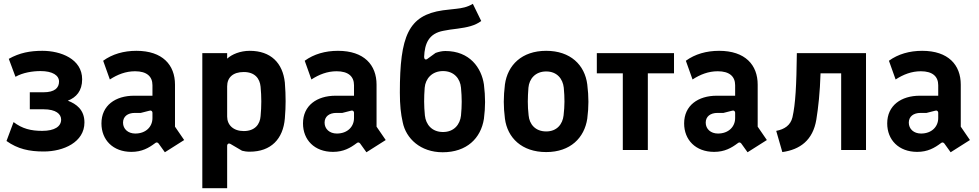

<svg xmlns="http://www.w3.org/2000/svg" viewBox="-20 -785 5126 1005"><path d="M209 8C313 8 422 -41 422 -144C422 -210 380 -241 335 -258C379 -275 410 -309 410 -370C410 -477 297 -519 202 -519C138 -519 83 -509 26 -477L61 -383C99 -405 151 -413 192 -413C256 -413 289 -390 289 -358C289 -325 266 -302 208 -302H136V-213H208C273 -213 300 -188 300 -159C300 -123 266 -100 201 -100C142 -100 97 -111 51 -146L14 -47C73 -5 133 8 209 8Z M810 -34 843 12 944 -52 896 -122V-342C896 -445 831 -519 694 -519C628 -519 568 -502 520 -467L555 -369C595 -395 638 -412 687 -412C748 -412 778 -385 778 -339V-284H682C584 -284 511 -233 511 -139C511 -53 571 10 668 10C723 10 759 -11 791 -35C798 -41 804 -41 810 -34ZM688 -86C650 -86 624 -110 624 -143C624 -175 648 -194 686 -194H717L760 -205C770 -209 778 -204 778 -194V-167C778 -122 744 -86 688 -86Z M1039 200H1169V-21C1169 -32 1177 -38 1189 -30L1247 4C1260 7 1269 9 1287 9C1399 9 1462 -58 1471 -165C1474 -201 1475 -228 1475 -255C1475 -286 1474 -315 1471 -353C1460 -455 1398 -519 1287 -519C1238 -519 1194 -501 1169 -478V-507H1039ZM1256 -99C1201 -99 1169 -131 1169 -175V-333C1169 -379 1199 -408 1256 -408C1314 -408 1340 -374 1344 -331C1349 -279 1349 -229 1344 -177C1341 -135 1315 -99 1256 -99Z M1865 -34 1898 12 1999 -52 1951 -122V-342C1951 -445 1886 -519 1749 -519C1683 -519 1623 -502 1575 -467L1610 -369C1650 -395 1693 -412 1742 -412C1803 -412 1833 -385 1833 -339V-284H1737C1639 -284 1566 -233 1566 -139C1566 -53 1626 10 1723 10C1778 10 1814 -11 1846 -35C1853 -41 1859 -41 1865 -34ZM1743 -86C1705 -86 1679 -110 1679 -143C1679 -175 1703 -194 1741 -194H1772L1815 -205C1825 -209 1833 -204 1833 -194V-167C1833 -122 1799 -86 1743 -86Z M2297 12C2423 12 2497 -61 2513 -163C2517 -195 2519 -223 2519 -251C2519 -281 2517 -310 2513 -343C2500 -430 2439 -518 2311 -518C2294 -518 2277 -514 2260 -508L2216 -476C2207 -470 2200 -476 2200 -487C2203 -557 2224 -610 2302 -624C2326 -629 2343 -631 2375 -635C2426 -642 2465 -650 2499 -675L2455 -765C2426 -747 2396 -742 2368 -739C2346 -736 2327 -735 2298 -731C2117 -705 2073 -596 2073 -301C2073 -234 2078 -189 2088 -145C2105 -60 2181 12 2297 12ZM2299 -94C2241 -94 2209 -133 2204 -181C2199 -233 2199 -273 2203 -326C2207 -373 2241 -413 2299 -413C2357 -413 2389 -373 2393 -326C2398 -272 2398 -233 2393 -180C2388 -134 2357 -94 2299 -94Z M2839 11C2966 11 3039 -64 3054 -164C3058 -196 3060 -224 3060 -252C3060 -281 3058 -310 3054 -343C3041 -445 2966 -519 2839 -519C2711 -519 2637 -444 2623 -343C2619 -310 2617 -281 2617 -252C2617 -224 2619 -196 2623 -164C2636 -64 2711 11 2839 11ZM2839 -97C2782 -97 2751 -135 2747 -181C2741 -233 2742 -273 2746 -326C2750 -372 2782 -411 2839 -411C2896 -411 2926 -372 2931 -326C2936 -272 2936 -233 2930 -181C2925 -136 2896 -97 2839 -97Z M3240 0H3371V-401H3508V-507H3104V-401H3240Z M3860 -34 3893 12 3994 -52 3946 -122V-342C3946 -445 3881 -519 3744 -519C3678 -519 3618 -502 3570 -467L3605 -369C3645 -395 3688 -412 3737 -412C3798 -412 3828 -385 3828 -339V-284H3732C3634 -284 3561 -233 3561 -139C3561 -53 3621 10 3718 10C3773 10 3809 -11 3841 -35C3848 -41 3854 -41 3860 -34ZM3738 -86C3700 -86 3674 -110 3674 -143C3674 -175 3698 -194 3736 -194H3767L3810 -205C3820 -209 3828 -204 3828 -194V-167C3828 -122 3794 -86 3738 -86Z M4043 -100 4075 11C4168 -2 4235 -51 4253 -159C4263 -221 4272 -300 4275 -401H4383V0H4513V-507H4151C4149 -339 4144 -241 4128 -171C4118 -129 4086 -108 4043 -100Z M4923 -34 4956 12 5057 -52 5009 -122V-342C5009 -445 4944 -519 4807 -519C4741 -519 4681 -502 4633 -467L4668 -369C4708 -395 4751 -412 4800 -412C4861 -412 4891 -385 4891 -339V-284H4795C4697 -284 4624 -233 4624 -139C4624 -53 4684 10 4781 10C4836 10 4872 -11 4904 -35C4911 -41 4917 -41 4923 -34ZM4801 -86C4763 -86 4737 -110 4737 -143C4737 -175 4761 -194 4799 -194H4830L4873 -205C4883 -209 4891 -204 4891 -194V-167C4891 -122 4857 -86 4801 -86Z"/></svg>

Font: Finlandica SemiBold
Style: Regular
Weight: 600
Designer: Niklas Ekholm, Juho Hiilivirta, Jaakko Suomalainen
Foundry: Helsinki Type Studio
Version: Version 2.000;Glyphs 3.2 (3202)